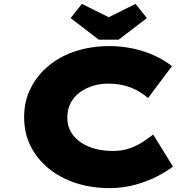

<svg xmlns="http://www.w3.org/2000/svg" viewBox="-20 -957 987 987"><path d="M544 10Q450 10 370 -16Q290 -42 230 -91Q170 -140 137 -206.5Q104 -273 104 -355Q104 -437 137.5 -503.5Q171 -570 230 -619Q289 -668 369 -694Q449 -720 543 -720Q605 -720 663.5 -707.5Q722 -695 773.5 -671.5Q825 -648 864 -617L741 -453Q721 -471 692 -488Q663 -505 624 -516Q585 -527 533 -527Q495 -527 458.5 -516Q422 -505 392 -483.5Q362 -462 344 -429Q326 -396 326 -352Q326 -310 345 -278Q364 -246 397 -224Q430 -202 471.5 -191.5Q513 -181 558 -181Q609 -181 648 -195Q687 -209 716.5 -229Q746 -249 768 -265L869 -101Q839 -77 789 -51Q739 -25 676 -7.5Q613 10 544 10ZM488 -753 343 -864 401 -937 554 -861H524L677 -937L735 -864L590 -753Z"/></svg>

Font: Lexend Tera Black
Style: Regular
Weight: 900
Version: Version 1.007